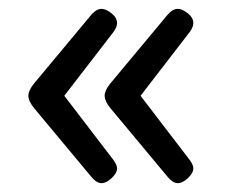

<svg xmlns="http://www.w3.org/2000/svg" viewBox="-20 -474 511 433"><path d="M244 -94Q244 -84 232 -72.5Q220 -61 209 -61Q198 -61 187 -74L57 -230Q44 -246 44 -258Q44 -270 57 -286L187 -442Q198 -454 209 -454Q219 -454 231.5 -444Q244 -434 244 -422Q244 -413 236 -402L125 -258L236 -113Q244 -102 244 -94ZM416 -94Q416 -84 404 -72.5Q392 -61 381 -61Q370 -61 359 -74L229 -230Q216 -246 216 -258Q216 -270 229 -286L359 -442Q370 -454 381 -454Q391 -454 403.5 -444Q416 -434 416 -422Q416 -413 408 -402L297 -258L408 -113Q416 -102 416 -94Z"/></svg>

Font: mmAsap
Style: Regular
Weight: 400
Designer: Pablo Cosgaya
Foundry: Omnibus-Type
Version: Version 1.001